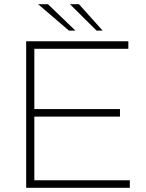

<svg xmlns="http://www.w3.org/2000/svg" viewBox="-20 -897 695 917"><path d="M105 0V-700H593V-664H144V-376H553V-340H144V-36H600V0ZM309 -751 162 -877H209L340 -751ZM441 -751 314 -877H357L470 -751Z"/></svg>

Font: REM Thin
Style: Regular
Weight: 250
Designer: Octavio Pardo
Foundry: Ashler Design
Version: Version 1.005;gftools[0.9.28]